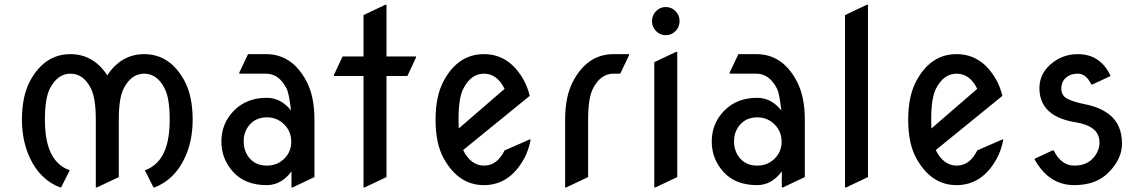

<svg xmlns="http://www.w3.org/2000/svg" viewBox="-20 -777 4847 816"><path d="M387.2 19.5V-268.6Q387.2 -357.9 367.2 -399.4Q335.9 -463.9 279.3 -463.9Q224.1 -463.9 191.4 -399.4Q170.9 -357.9 170.9 -268.6Q170.9 -188.5 191.4 -137.7Q217.3 -74.2 276.4 -53.2L239.7 19.5H234.9Q150.9 -13.7 108.4 -103Q73.2 -176.8 73.2 -268.6Q73.2 -369.1 108.4 -434.1Q169.9 -546.9 279.3 -546.9Q376.5 -546.9 436 -457Q495.6 -546.9 592.8 -546.9Q702.1 -546.9 763.7 -434.1Q798.8 -369.1 798.8 -268.6Q798.8 -174.8 763.7 -103Q721.2 -13.7 637.2 19.5H632.3L595.7 -53.2Q654.8 -74.2 680.7 -137.7Q701.2 -188.5 701.2 -268.6Q701.2 -357.9 680.7 -399.4Q648.4 -463.9 592.8 -463.9Q537.1 -463.9 504.9 -399.4Q484.9 -358.9 484.9 -268.6V-24.4L392.1 19.5Z M1218.8 19.5V-48.8Q1176.8 9.3 1113.8 9.8Q1022.5 9.8 971.7 -45.4Q920.9 -100.6 920.9 -175.8Q920.9 -253.9 976.1 -308.6Q1029.3 -361.3 1113.8 -361.3Q1173.8 -361.3 1216.8 -307.6Q1208 -381.3 1198.7 -399.4Q1166 -463.9 1110.8 -463.9H997.1V-468.8L1034.2 -546.9H1110.8Q1220.2 -546.9 1281.2 -434.1Q1316.4 -369.6 1316.4 -268.6V-24.4L1223.6 19.5ZM1015.6 -176.8Q1015.6 -132.8 1042.2 -103Q1068.8 -73.2 1114.3 -73.2Q1159.2 -73.2 1189.5 -104Q1217.8 -132.8 1217.8 -174.8Q1217.8 -218.8 1187.5 -248.5Q1157.2 -278.3 1114.7 -278.3Q1069.3 -278.3 1042 -248Q1015.6 -218.3 1015.6 -176.8Z M1524.9 19.5V-454.1H1399.4V-459L1436 -537.1H1524.9V-712.9L1617.7 -756.8H1622.6V-537.1H1748V-532.2L1711.4 -454.1H1622.6V-24.4L1529.8 19.5Z M2235.4 -184.1Q2226.6 -137.7 2207.5 -103Q2145.5 9.8 2036.6 9.8Q1929.2 9.8 1866.2 -103Q1831.1 -166 1831.1 -268.6Q1831.1 -369.6 1866.2 -434.1Q1927.2 -546.9 2036.6 -546.9Q2145.5 -546.9 2207 -434.6Q2222.2 -406.7 2231.4 -369.6L1948.2 -139.2Q1981 -73.2 2037.6 -73.2Q2092.8 -73.2 2124.5 -137.7L2230.5 -184.1ZM1929.7 -231 2124.5 -399.4Q2092.8 -463.9 2036.6 -463.9Q1981.4 -463.9 1948.7 -399.4Q1928.7 -359.4 1928.7 -268.6Q1928.7 -248.5 1929.7 -231Z M2381.8 19.5V-268.6Q2381.8 -370.1 2417 -434.1Q2478 -546.9 2587.4 -546.9H2653.3V-542L2616.2 -463.9H2587.4Q2531.7 -463.9 2499.5 -399.4Q2479.5 -358.9 2479.5 -268.6V-24.4L2386.7 19.5Z M2768.1 -645Q2751 -662.6 2751 -687.3Q2751 -711.9 2768.1 -729.5Q2785.2 -747.1 2809.6 -747.1Q2834 -747.1 2851.1 -729.5Q2868.2 -711.9 2868.2 -687.3Q2868.2 -662.6 2851.1 -645Q2834 -627.4 2809.6 -627.4Q2785.2 -627.4 2768.1 -645ZM2760.7 19.5V-512.7L2853.5 -556.6H2858.4V-24.4L2765.6 19.5Z M3302.7 19.5V-48.8Q3260.7 9.3 3197.8 9.8Q3106.4 9.8 3055.7 -45.4Q3004.9 -100.6 3004.9 -175.8Q3004.9 -253.9 3060.1 -308.6Q3113.3 -361.3 3197.8 -361.3Q3257.8 -361.3 3300.8 -307.6Q3292 -381.3 3282.7 -399.4Q3250 -463.9 3194.8 -463.9H3081.1V-468.8L3118.2 -546.9H3194.8Q3304.2 -546.9 3365.2 -434.1Q3400.4 -369.6 3400.4 -268.6V-24.4L3307.6 19.5ZM3099.6 -176.8Q3099.6 -132.8 3126.2 -103Q3152.8 -73.2 3198.2 -73.2Q3243.2 -73.2 3273.4 -104Q3301.8 -132.8 3301.8 -174.8Q3301.8 -218.8 3271.5 -248.5Q3241.2 -278.3 3198.7 -278.3Q3153.3 -278.3 3126 -248Q3099.6 -218.3 3099.6 -176.8Z M3571.3 19.5V-712.9L3664.1 -756.8H3668.9V-24.4L3576.2 19.5Z M4244.1 -184.1Q4235.4 -137.7 4216.3 -103Q4154.3 9.8 4045.4 9.8Q3938 9.8 3875 -103Q3839.8 -166 3839.8 -268.6Q3839.8 -369.6 3875 -434.1Q3936 -546.9 4045.4 -546.9Q4154.3 -546.9 4215.8 -434.6Q4231 -406.7 4240.2 -369.6L3957 -139.2Q3989.7 -73.2 4046.4 -73.2Q4101.6 -73.2 4133.3 -137.7L4239.3 -184.1ZM3938.5 -231 4133.3 -399.4Q4101.6 -463.9 4045.4 -463.9Q3990.2 -463.9 3957.5 -399.4Q3937.5 -359.4 3937.5 -268.6Q3937.5 -248.5 3938.5 -231Z M4376 -101.6Q4376 -101.6 4453.1 -137.7H4458Q4490.2 -73.2 4545.9 -73.2Q4599.6 -73.2 4628.9 -108.4Q4652.8 -137.2 4652.8 -171.4Q4652.8 -207 4627.4 -228Q4601.1 -249.5 4551.3 -257.3Q4487.8 -267.6 4450.2 -294.4Q4397.5 -332 4397.5 -402.8Q4397.5 -470.7 4459.5 -515.1Q4504.4 -546.9 4560.5 -546.9Q4656.7 -546.9 4700.2 -454.1L4623 -418H4618.2Q4596.2 -463.9 4560.5 -463.9Q4531.7 -463.9 4513.2 -449.2Q4490.7 -431.6 4490.7 -400.9Q4490.7 -371.1 4515.1 -357.9Q4540 -344.2 4591.3 -334Q4654.8 -321.3 4694.3 -290.5Q4748.5 -248.5 4748.5 -166Q4748.5 -102.1 4692.4 -44.9Q4639.2 9.8 4545.9 9.8Q4436.5 9.8 4376 -101.6Z"/></svg>

Font: Nova Oval
Style: Book
Weight: 400
Version: Version 2.000